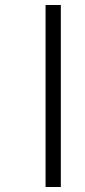

<svg xmlns="http://www.w3.org/2000/svg" viewBox="-20 -682 339 767"><path d="M162 -662H223V65H162Z"/></svg>

Font: Noto Serif Sinhala Condensed
Style: Regular
Weight: 400
Width: 3
Designer: Jelle Bosma - Monotype Design Team
Foundry: Monotype Imaging Inc.
Version: Version 2.007; ttfautohint (v1.8.4.7-5d5b)